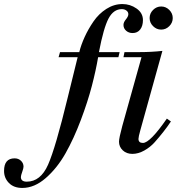

<svg xmlns="http://www.w3.org/2000/svg" viewBox="-210 -747 878 947"><path d="M173 -465H79L86 -490H181Q190 -526 207.5 -564.5Q225 -603 251 -641Q277 -679 314.5 -703Q352 -727 394 -727Q432 -727 463.5 -705Q495 -683 495 -648Q495 -619 481.5 -601.5Q468 -584 444 -584Q425 -584 412 -595.5Q399 -607 399 -624Q399 -637 411 -651.5Q423 -666 423 -677Q423 -688 413.5 -695Q404 -702 391 -702Q350 -702 325.5 -656Q301 -610 278 -490H380L374 -465H274Q263 -400 243 -323Q223 -246 188.5 -154.5Q154 -63 113 9.5Q72 82 16 131Q-40 180 -100 180Q-142 180 -166 155.5Q-190 131 -190 96Q-190 34 -138 34Q-119 34 -106.5 46Q-94 58 -94 75Q-94 83 -100.5 101Q-107 119 -107 126Q-107 149 -78 149Q-10 149 27 65.5Q64 -18 124 -266ZM488 -465H399L404 -490H479Q536 -490 591 -496L482 -104Q473 -72 473 -62Q473 -42 495 -42Q530 -42 613 -162L633 -148Q618 -125 596 -97Q574 -69 552.5 -45Q531 -21 501.5 -4.5Q472 12 443 12Q414 12 395.5 -5.5Q377 -23 377 -48Q377 -66 393 -125ZM545 -618Q528 -635 528 -658Q528 -681 545 -698Q562 -715 585 -715Q608 -715 625 -698Q642 -681 642 -658Q642 -635 625 -618Q608 -601 585 -601Q562 -601 545 -618Z"/></svg>

Font: Justus
Style: Italic
Weight: 400
Italic angle: -12°
Version: Version 001.001